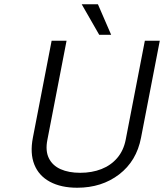

<svg xmlns="http://www.w3.org/2000/svg" viewBox="-20 -871 769 900"><path d="M134 -225 222 -680H292L202 -215Q192 -164 209 -129.5Q226 -95 264 -78Q302 -61 356 -61Q411 -61 455.5 -78.5Q500 -96 529.5 -130.5Q559 -165 569 -215L659 -680H729L641 -225Q620 -116 538.5 -53.5Q457 9 342 9Q266 9 214 -19Q162 -47 141 -99.5Q120 -152 134 -225ZM363 -851H439L501 -708H445Z"/></svg>

Font: Teachers[wght] Italic
Style: Regular
Weight: 400
Designer: Alfredo Marco Pradil & Chank Diesel
Version: Version 1.000;Glyphs 3.1.2 (3151)